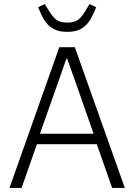

<svg xmlns="http://www.w3.org/2000/svg" viewBox="-20 -932 665 952"><path d="M599 0H536L460 -217H163L87 0H27L274 -698H351ZM444 -269 353 -529 313 -641H309L270 -529L178 -269ZM313 -774Q279 -774 255.5 -784Q232 -794 216 -811.5Q200 -829 189.5 -850.5Q179 -872 169 -896L202 -912L221 -881Q240 -849 258.5 -834.5Q277 -820 313 -820Q349 -820 368 -834.5Q387 -849 405 -881L424 -912L457 -896Q445 -865 429 -837Q413 -809 386 -791.5Q359 -774 313 -774Z"/></svg>

Font: IBM Plex Sans Light
Style: Regular
Weight: 300
Designer: Mike Abbink, Paul van der Laan, Pieter van Rosmalen
Foundry: Bold Monday
Version: Version 3.201